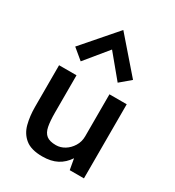

<svg xmlns="http://www.w3.org/2000/svg" viewBox="-191 -907 939 1030"><g transform="rotate(30 278.0 -392.5)"><path d="M230 10Q161 10 125 -19Q89 -48 76.5 -96Q64 -144 64 -202V-459H172V-229Q172 -176 178.5 -143Q185 -110 204.5 -94.5Q224 -79 263 -79Q291 -79 316.5 -94.5Q342 -110 359 -137.5Q376 -165 376 -199V-459H483V0H395L383 -67Q358 -29 321 -9.5Q284 10 230 10ZM154 -535 89 -589 268 -795 447 -589 383 -535 268 -674Z"/></g></svg>

Font: Alata
Style: Regular
Weight: 400
Designer: Spyros Zevelakis, Eben Sorkin
Foundry: Spyros Zevelakis
Version: Version 1.005; ttfautohint (v1.8.4.7-5d5b)